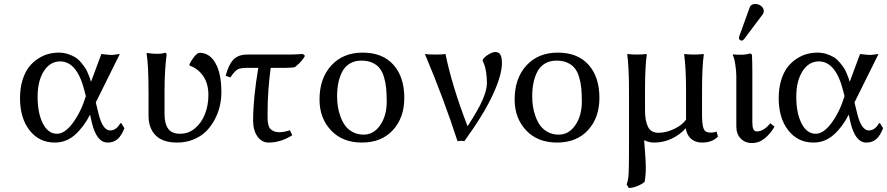

<svg xmlns="http://www.w3.org/2000/svg" viewBox="-20 -703 4436 960"><path d="M581.1 -85.9 585.9 -87.9 602.1 -62Q588.4 -26.4 568.8 -8.3Q549.3 9.8 518.1 9.8Q462.9 9.8 439 -90.8L430.2 -129.9Q399.4 -68.8 355.5 -29.5Q311.5 9.8 253.9 9.8Q175.8 9.8 127.9 -51.3Q80.1 -112.3 80.1 -211.9Q80.1 -262.2 92.5 -302.5Q105 -342.8 124.8 -367.9Q144.5 -393.1 170.7 -409.9Q196.8 -426.8 222.4 -433.3Q248 -439.9 273.9 -439.9Q298.8 -439.9 320.6 -432.6Q342.3 -425.3 357.2 -416Q372.1 -406.7 385.7 -390.1Q399.4 -373.5 406.5 -362.8Q413.6 -352.1 420.9 -333.7Q428.2 -315.4 429.9 -310.8Q431.6 -306.2 435.1 -293.9L486.8 -433.1Q490.7 -432.6 508.5 -430.4Q526.4 -428.2 535.2 -428.2Q543.9 -428.2 560.5 -430.7Q577.1 -433.1 579.1 -433.1L459 -190.9L473.1 -132.8Q493.7 -50.8 530.8 -50.8Q560.5 -50.8 581.1 -85.9ZM265.1 -34.2Q304.7 -34.2 345.2 -89.6Q385.7 -145 409.2 -222.2L403.8 -243.2Q367.2 -396 280.8 -396Q230.5 -396 199.2 -347.2Q168 -298.3 168 -219.2Q168 -137.2 194.3 -85.7Q220.7 -34.2 265.1 -34.2Z M802.7 -251V-132.8Q802.7 -85.4 820.6 -59.8Q838.4 -34.2 880.9 -34.2Q922.4 -34.2 955.1 -61.5Q987.8 -88.9 1004.9 -132.8Q1022 -176.8 1022 -228Q1022 -285.6 995.4 -323.5Q968.8 -361.3 927.7 -375V-382.8Q935.1 -399.4 950.9 -419.2Q966.8 -439 977.5 -439Q1028.3 -439 1057.6 -386.7Q1086.9 -334.5 1086.9 -242.2Q1086.9 -207.5 1079.1 -173.1Q1071.3 -138.7 1053.7 -105.5Q1036.1 -72.3 1011 -46.9Q985.8 -21.5 948.2 -5.9Q910.6 9.8 865.7 9.8Q793.9 9.8 758.3 -26.1Q722.7 -62 722.7 -124V-233.9Q722.7 -381.3 712.9 -435.1L714.8 -438Q778.8 -429.2 803.7 -439Q813 -439 813 -429.2Q802.7 -349.1 802.7 -251Z M1407.7 -363.8H1333.5Q1317.9 -246.6 1317.9 -141.1Q1317.9 -138.2 1317.9 -132.3Q1317.9 -114.3 1318.1 -105Q1318.4 -95.7 1321.3 -81.5Q1324.2 -67.4 1330.1 -60.3Q1335.9 -53.2 1347.7 -47.6Q1359.4 -42 1376.5 -42Q1400.9 -42 1429.7 -51.8L1441.4 -26.9Q1384.3 9.8 1322.8 9.8Q1288.6 9.8 1267.1 -20.8Q1245.6 -51.3 1245.6 -100.1Q1245.6 -211.9 1271.5 -363.8H1215.8Q1180.7 -363.8 1166.5 -355Q1152.3 -346.2 1131.8 -315.9L1108.4 -324.2Q1122.1 -377.9 1146.2 -404.1Q1170.4 -430.2 1215.8 -430.2H1416.5Q1456.1 -430.2 1494.6 -433.1L1504.9 -423.8Q1499 -412.6 1490.5 -402.1Q1481.9 -391.6 1475.6 -385.7Q1469.2 -379.9 1454.6 -367.2Q1437 -363.8 1407.7 -363.8Z M1577.6 -205.1Q1577.6 -311.5 1636.5 -375.7Q1695.3 -439.9 1793.5 -439.9Q1893.1 -439.9 1947.3 -378.9Q2001.5 -317.9 2001.5 -213.9Q2001.5 -114.3 1944.3 -52.2Q1887.2 9.8 1789.6 9.8Q1692.4 9.8 1635 -51.3Q1577.6 -112.3 1577.6 -205.1ZM1786.6 -399.9Q1752.9 -399.9 1728.3 -384.8Q1703.6 -369.6 1690.4 -343.3Q1677.2 -316.9 1671.4 -287.1Q1665.5 -257.3 1665.5 -222.2Q1665.5 -196.8 1668.9 -172.4Q1672.4 -147.9 1681.9 -121.3Q1691.4 -94.7 1705.8 -75Q1720.2 -55.2 1744.1 -42.5Q1768.1 -29.8 1798.3 -29.8Q1848.1 -29.8 1880.9 -76.9Q1913.6 -124 1913.6 -195.8Q1913.6 -234.9 1910.6 -263.9Q1907.7 -293 1899.4 -319.6Q1891.1 -346.2 1877.2 -363Q1863.3 -379.9 1840.6 -389.9Q1817.9 -399.9 1786.6 -399.9Z M2207.5 -433.1Q2240.2 -272 2317.9 -71.8Q2375.5 -160.6 2395 -208.3Q2414.6 -255.9 2414.6 -287.1Q2414.6 -317.9 2410.6 -341.3Q2406.7 -364.7 2403.8 -373.5Q2400.9 -382.3 2392.6 -401.9Q2399.4 -416.5 2420.9 -429.7Q2442.4 -442.9 2455.6 -442.9Q2475.6 -442.9 2482.7 -428.2Q2489.7 -413.6 2489.7 -388.2Q2489.7 -328.1 2444.3 -229.7Q2398.9 -131.3 2301.8 2.9Q2292.5 1 2285.6 1L2267.6 2.9Q2197.3 -213.4 2104.5 -433.1Q2120.6 -430.2 2157.7 -430.2Q2194.3 -430.2 2207.5 -433.1Z M2553.2 -205.1Q2553.2 -311.5 2612.1 -375.7Q2670.9 -439.9 2769 -439.9Q2868.7 -439.9 2922.9 -378.9Q2977.1 -317.9 2977.1 -213.9Q2977.1 -114.3 2919.9 -52.2Q2862.8 9.8 2765.1 9.8Q2668 9.8 2610.6 -51.3Q2553.2 -112.3 2553.2 -205.1ZM2762.2 -399.9Q2728.5 -399.9 2703.9 -384.8Q2679.2 -369.6 2666 -343.3Q2652.8 -316.9 2647 -287.1Q2641.1 -257.3 2641.1 -222.2Q2641.1 -196.8 2644.5 -172.4Q2647.9 -147.9 2657.5 -121.3Q2667 -94.7 2681.4 -75Q2695.8 -55.2 2719.7 -42.5Q2743.7 -29.8 2773.9 -29.8Q2823.7 -29.8 2856.4 -76.9Q2889.2 -124 2889.2 -195.8Q2889.2 -234.9 2886.2 -263.9Q2883.3 -293 2875 -319.6Q2866.7 -346.2 2852.8 -363Q2838.9 -379.9 2816.2 -389.9Q2793.5 -399.9 2762.2 -399.9Z M3205.1 -250V-152.8Q3205.1 -98.6 3220 -68.8Q3234.9 -39.1 3272 -39.1Q3311.5 -39.1 3352.3 -59.1Q3393.1 -79.1 3410.2 -105V-250Q3410.2 -362.3 3400.9 -430.2L3402.8 -433.1Q3420.9 -430.2 3450.2 -430.2Q3479 -430.2 3497.1 -433.1L3499 -430.2Q3490.2 -370.1 3490.2 -250V-125Q3490.2 -62 3505.9 -47.9Q3513.7 -40 3535.2 -40Q3548.8 -40 3563 -44.9L3569.8 -20Q3541 9.8 3490.2 9.8Q3461.4 9.8 3440.9 -4.6Q3420.4 -19 3412.1 -46.9Q3409.2 -58.6 3409.2 -62Q3378.4 -28.3 3337.6 -9.3Q3296.9 9.8 3252 9.8Q3223.1 9.8 3202.1 -2L3201.7 0Q3201.2 2.4 3201.2 4.9Q3201.2 10.3 3205.1 57.1Q3209 104 3209 134.8Q3209 174.8 3203.1 206.1Q3190.4 217.8 3167 227.3Q3143.6 236.8 3124 236.8L3113.3 219.2Q3121.6 197.8 3123.3 163.1Q3125 128.4 3125 40.5Q3125 18.6 3125 6.8V-250Q3125 -365.7 3116.2 -430.2L3118.2 -433.1Q3136.7 -430.2 3165 -430.2Q3193.8 -430.2 3211.9 -433.1L3213.9 -430.2Q3205.1 -370.1 3205.1 -250Z M3731 -436 3739.7 -430.2Q3741.7 -392.1 3741.7 -342.8V-90.8Q3741.7 -67.9 3746.8 -56.9Q3752 -45.9 3764.6 -45.9Q3798.8 -45.9 3831.5 -86.9L3852.5 -69.8Q3833.5 -36.1 3804.7 -12Q3775.9 12.2 3739.7 12.2Q3705.1 12.2 3683.3 -10.5Q3661.6 -33.2 3661.6 -70.8V-321.8Q3661.6 -346.2 3656.7 -379.2Q3651.9 -412.1 3643.6 -429.2L3645.5 -431.2Q3657.2 -429.2 3682.6 -429.2Q3709.5 -429.2 3731 -436ZM3756.8 -683.1Q3772.5 -683.1 3785.6 -672.9Q3798.8 -662.6 3798.8 -647.9Q3798.8 -637.7 3792.5 -629.9L3700.7 -507.8Q3694.8 -500 3688.5 -500Q3682.6 -500 3678.7 -503.9Q3674.8 -507.8 3674.8 -513.2Q3674.8 -517.1 3676.8 -522.9L3728.5 -666Q3734.4 -683.1 3756.8 -683.1Z M4374.5 -85.9 4379.4 -87.9 4395.5 -62Q4381.8 -26.4 4362.3 -8.3Q4342.8 9.8 4311.5 9.8Q4256.3 9.8 4232.4 -90.8L4223.6 -129.9Q4192.9 -68.8 4148.9 -29.5Q4105 9.8 4047.4 9.8Q3969.2 9.8 3921.4 -51.3Q3873.5 -112.3 3873.5 -211.9Q3873.5 -262.2 3886 -302.5Q3898.4 -342.8 3918.2 -367.9Q3938 -393.1 3964.1 -409.9Q3990.2 -426.8 4015.9 -433.3Q4041.5 -439.9 4067.4 -439.9Q4092.3 -439.9 4114 -432.6Q4135.7 -425.3 4150.6 -416Q4165.5 -406.7 4179.2 -390.1Q4192.9 -373.5 4200 -362.8Q4207 -352.1 4214.4 -333.7Q4221.7 -315.4 4223.4 -310.8Q4225.1 -306.2 4228.5 -293.9L4280.3 -433.1Q4284.2 -432.6 4302 -430.4Q4319.8 -428.2 4328.6 -428.2Q4337.4 -428.2 4354 -430.7Q4370.6 -433.1 4372.6 -433.1L4252.4 -190.9L4266.6 -132.8Q4287.1 -50.8 4324.2 -50.8Q4354 -50.8 4374.5 -85.9ZM4058.6 -34.2Q4098.1 -34.2 4138.7 -89.6Q4179.2 -145 4202.6 -222.2L4197.3 -243.2Q4160.6 -396 4074.2 -396Q4023.9 -396 3992.7 -347.2Q3961.4 -298.3 3961.4 -219.2Q3961.4 -137.2 3987.8 -85.7Q4014.2 -34.2 4058.6 -34.2Z"/></svg>

Font: Linear Smooth
Style: Regular
Weight: 400
Designer: Philipp H. Poll, Flanker
Foundry: Philipp H. Poll, reworked by Flanker
Version: Version 1.061 | FøM Fix